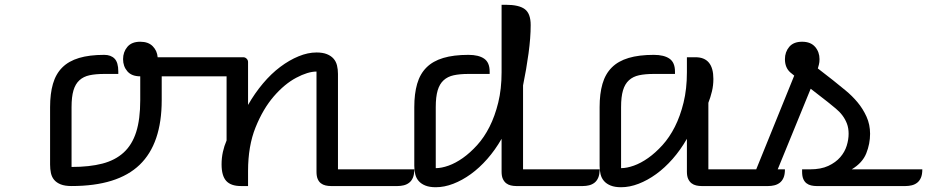

<svg xmlns="http://www.w3.org/2000/svg" viewBox="-20 -780 3887 805"><path d="M496 -532Q496 -562 514 -583.5Q532 -605 568 -605Q602 -605 620.5 -586Q639 -567 641 -540H999Q999 -496 977 -478Q955 -460 929 -460H658V-360Q658 -178 565.5 -89Q473 0 280 0Q252 0 234.5 -7Q217 -14 207 -26Q197 -38 193.5 -54.5Q190 -71 190 -90V-331Q190 -387 202 -428.5Q214 -470 241 -497Q268 -524 311.5 -537Q355 -550 417 -550Q445 -550 460.5 -534Q476 -518 476 -480V-470H417Q381 -470 355.5 -464.5Q330 -459 313 -443.5Q296 -428 288 -401Q280 -374 280 -331V-80Q355 -80 409 -94Q463 -108 498.5 -140.5Q534 -173 551 -226.5Q568 -280 568 -360V-460Q532 -460 514 -481Q496 -502 496 -532Z M990 0Q948 0 928.5 -21.5Q909 -43 909 -91Q909 -118 914.5 -143Q920 -168 930 -191V-520Q930 -528 936 -534Q942 -540 950 -540H1000Q1008 -540 1014 -534Q1020 -528 1020 -520V-340Q1048 -389 1082.5 -430Q1117 -471 1155 -499.5Q1193 -528 1232 -544Q1271 -560 1307 -560Q1333 -560 1350.5 -553Q1368 -546 1378.5 -534Q1389 -522 1393 -505.5Q1397 -489 1397 -470V-70H1717Q1717 -48 1711 -34.5Q1705 -21 1695 -13.5Q1685 -6 1672.5 -3Q1660 0 1647 0H1367Q1356 0 1345 -2.5Q1334 -5 1325.5 -11.5Q1317 -18 1312 -29.5Q1307 -41 1307 -60V-480Q1271 -480 1222 -454Q1173 -428 1128 -376Q1083 -324 1051.5 -246Q1020 -168 1020 -63V0Z M1807 -75Q1831 -75 1860.5 -85.5Q1890 -96 1920.5 -117.5Q1951 -139 1980.5 -171.5Q2010 -204 2032.5 -248.5Q2055 -293 2069 -350Q2083 -407 2083 -477V-760H2100Q2156 -760 2180.5 -741.5Q2205 -723 2205 -675Q2205 -622 2196 -556Q2187 -490 2173 -422V-70H2494Q2494 -48 2488 -34.5Q2482 -21 2472 -13.5Q2462 -6 2449.5 -3Q2437 0 2424 0H2144Q2133 0 2122 -2.5Q2111 -5 2102.5 -11.5Q2094 -18 2088.5 -29.5Q2083 -41 2083 -60V-198Q2056 -151 2023 -113.5Q1990 -76 1954 -50Q1918 -24 1880.5 -9.5Q1843 5 1807 5Q1781 5 1763.5 -2Q1746 -9 1735.5 -21Q1725 -33 1721 -49.5Q1717 -66 1717 -85V-331Q1717 -387 1729 -428.5Q1741 -470 1768 -497Q1795 -524 1838.5 -537Q1882 -550 1944 -550Q1987 -550 2010 -534Q2033 -518 2033 -480V-470H1944Q1908 -470 1882.5 -464.5Q1857 -459 1840 -443.5Q1823 -428 1815 -401Q1807 -374 1807 -331Z M2584 -75Q2608 -75 2637.5 -85.5Q2667 -96 2697.5 -117.5Q2728 -139 2757.5 -171.5Q2787 -204 2809.5 -248.5Q2832 -293 2846 -350Q2860 -407 2860 -477V-540H2896Q2971 -540 2971 -449Q2971 -422 2965 -397Q2959 -372 2950 -349V-70H3271Q3271 -48 3265 -34.5Q3259 -21 3249 -13.5Q3239 -6 3226.5 -3Q3214 0 3201 0H2921Q2910 0 2899 -2.5Q2888 -5 2879.5 -11.5Q2871 -18 2865.5 -29.5Q2860 -41 2860 -60V-198Q2833 -151 2800 -113.5Q2767 -76 2731 -50Q2695 -24 2657.5 -9.5Q2620 5 2584 5Q2558 5 2540.5 -2Q2523 -9 2512.5 -21Q2502 -33 2498 -49.5Q2494 -66 2494 -85V-331Q2494 -387 2506 -428.5Q2518 -470 2545 -497Q2572 -524 2615.5 -537Q2659 -550 2721 -550Q2764 -550 2787 -534Q2810 -518 2810 -480V-470H2721Q2685 -470 2659.5 -464.5Q2634 -459 2617 -443.5Q2600 -428 2592 -401Q2584 -374 2584 -331Z M3271 -532Q3271 -562 3289 -583.5Q3307 -605 3343 -605Q3379 -605 3397.5 -583.5Q3416 -562 3416 -532Q3416 -519 3413.5 -509.5Q3411 -500 3409 -493L3472 -444Q3497 -424 3525 -401Q3553 -378 3575.5 -351Q3598 -324 3613 -291Q3628 -258 3628 -219Q3628 -177 3612 -137Q3596 -97 3551 -70H3847Q3847 -48 3841 -34.5Q3835 -21 3825 -13.5Q3815 -6 3802.5 -3Q3790 0 3777 0H3403Q3392 0 3381 -2.5Q3370 -5 3361.5 -11.5Q3353 -18 3348 -29.5Q3343 -41 3343 -60V-70H3376Q3422 -70 3453 -84.5Q3484 -99 3503 -121Q3522 -143 3530 -169Q3538 -195 3538 -219Q3538 -243 3531 -261.5Q3524 -280 3512 -296Q3500 -312 3484 -325Q3468 -338 3451 -352L3379 -408L3217 -12Q3212 0 3200 0H3144Q3130 0 3130 -13Q3130 -20 3134 -29L3310 -463L3294 -476Q3271 -496 3271 -532Z"/></svg>

Font: Warnes
Style: Regular
Weight: 400
Designer: Eduardo Rodriguez Tunni
Foundry: Eduardo Rodriguez Tunni
Version: Version 1.001